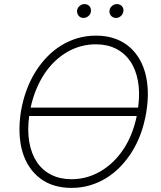

<svg xmlns="http://www.w3.org/2000/svg" viewBox="-20 -912 792 942"><path d="M82.7 -365.4Q101.9 -476.6 154.8 -561.1Q179.7 -600.5 211.1 -633Q242.5 -665.5 280 -688.7Q317.5 -712 360.4 -724.6Q403.4 -737.2 451.3 -737.2Q541.5 -737.2 604 -690.7Q634.9 -667.3 656.8 -634.2Q678.6 -601.2 690.9 -559.5Q703.1 -517.8 705.1 -468Q707 -418.3 697.8 -361.9Q679.3 -249.6 626.8 -166.2Q601.9 -126.8 570.5 -94.3Q539.1 -61.8 501.8 -38.7Q464.5 -15.6 421.5 -2.8Q378.6 9.9 331 9.9Q238.6 9.9 176.8 -36.9Q146 -60.4 123.9 -93.6Q101.9 -126.8 89.8 -168.3Q77.8 -209.9 75.8 -259.4Q73.9 -308.9 82.7 -365.4ZM331 -32.7Q406.2 -32.7 472.3 -71Q505.3 -90.2 533.7 -117.4Q562.1 -144.5 585 -178.8Q608 -213.1 624.6 -254.4Q641.3 -295.8 650.9 -343H123.2Q113.6 -271.3 123.9 -213.8Q134.2 -156.2 161.6 -115.9Q188.9 -75.6 232.1 -54.2Q275.2 -32.7 331 -32.7ZM130.3 -384.2H657.7Q667.3 -456.3 657 -513.7Q646.7 -571 619.1 -611.3Q591.6 -651.6 548.8 -673.1Q506 -694.6 450.6 -694.6Q375.4 -694.6 310 -657Q277.3 -638.1 248.9 -611Q220.5 -583.8 197.6 -549.2Q174.7 -514.6 157.7 -473.2Q140.6 -431.8 130.3 -384.2ZM517.4 -861.9Q518.5 -868.3 521.8 -873.8Q525.2 -879.3 530.2 -883.3Q535.2 -887.4 541 -889.7Q546.9 -892 553.3 -892Q561.1 -892 567.6 -889.2Q574.2 -886.4 578.7 -881.2Q583.1 -876.1 584.9 -869.1Q586.6 -862.2 584.9 -854Q582.7 -842 572.6 -832.9Q562.5 -823.9 548.7 -823.9Q541.2 -823.9 534.8 -827.1Q528.4 -830.3 524.1 -835.4Q519.9 -840.6 517.9 -847.5Q516 -854.4 517.4 -861.9ZM358.3 -861.9Q359.4 -868.3 362.7 -873.8Q366.1 -879.3 371.1 -883.3Q376.1 -887.4 381.9 -889.7Q387.8 -892 394.2 -892Q402.3 -892 408.7 -889Q415.1 -886 419.4 -881Q423.7 -876.1 425.4 -869.1Q427.2 -862.2 425.8 -854Q425.1 -848.4 421.9 -842.9Q418.7 -837.4 413.7 -833.1Q408.7 -828.8 402.5 -826.3Q396.3 -823.9 389.6 -823.9Q382.1 -823.9 375.9 -826.9Q369.7 -829.9 365.4 -835.2Q361.2 -840.6 359.2 -847.5Q357.2 -854.4 358.3 -861.9Z"/></svg>

Font: Inter P Extra Light
Style: Italic
Weight: 200
Italic angle: 9.39999°
Designer: Rasmus Andersson
Foundry: rsms
Version: Version 3.018;git-588b23468